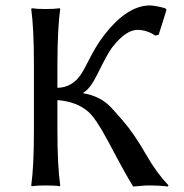

<svg xmlns="http://www.w3.org/2000/svg" viewBox="-20 -678 672 702"><path d="M104 -444.8Q104 -573.7 94.2 -645L96.2 -647.9Q114.3 -645 147 -645Q179.7 -645 198.2 -647.9L200.2 -645Q190.4 -578.1 189.9 -444.8V-356.9Q245.1 -357.9 277.8 -408.7Q286.6 -422.4 303.2 -455.1Q328.6 -504.9 347.2 -530.8Q436.5 -656.7 526.9 -658.2Q548.3 -657.7 584 -647.9L588.9 -642.1L560.1 -550.8L547.9 -547.9Q517.1 -568.4 482.9 -568.8Q440.9 -568.8 392.6 -507.8Q390.1 -504.4 388.2 -502Q372.1 -480.5 335.9 -406.2Q308.6 -351.6 285.2 -339.8V-336.9Q343.8 -327.1 381.8 -289.6Q393.6 -277.8 429.2 -236.8Q469.7 -190.4 515.6 -110.4Q553.7 -44.4 596.2 0L592.8 3.9Q566.4 0 516.1 0Q509.8 0 466.8 3.9Q439 -40.5 376 -160.2Q373 -165 371.1 -168.9Q331.1 -243.7 303.7 -268.6Q261.2 -306.6 189.9 -312V-200.2Q189.9 -71.3 200.2 0L198.2 2.9Q180.2 0 147 0Q114.3 0 96.2 2.9L94.2 0Q104 -68.4 104 -200.2Z"/></svg>

Font: Linux Biolinum O
Style: Regular
Weight: 400
Designer: Philipp H. Poll
Foundry: Philipp H. Poll
Version: Version 1.0.4